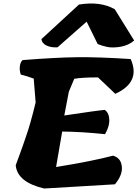

<svg xmlns="http://www.w3.org/2000/svg" viewBox="-20 -1079 788 1099"><path d="M541 -636Q449 -636 405 -628L374 -554L348 -418Q541 -447 580 -450Q600 -435 604 -409Q612 -364 581 -311Q449 -325 336 -326L301 -123Q511 -157 627 -188Q663 -177 673 -146Q692 -89 638 -24L233 0Q79 -36 70 -133Q75 -147 91 -190.5Q107 -234 110.5 -244.5Q114 -255 125.5 -288Q137 -321 141.5 -336Q146 -351 154.5 -379.5Q163 -408 169.5 -434.5Q176 -461 184 -493L173 -629Q134 -644 99 -652Q91 -675 93.5 -698.5Q96 -722 109 -735Q297 -750 420.5 -751.5Q544 -753 728 -741Q787 -609 640 -542ZM217 -855 432 -1053Q555 -1073 637 -1026L748 -847Q715 -819 670.5 -811.5Q626 -804 595.5 -810Q565 -816 539 -827L476 -955L309 -808Q272 -806 246 -818.5Q220 -831 217 -855Z"/></svg>

Font: Tillana ExtraBold
Style: Regular
Weight: 800
Designer: Lipi Raval (Devanagari, Latin), Jonny Pinhorn (Latin)
Foundry: Indian Type Foundry
Version: Version 2.003;PS 1.0;hotconv 1.0.79;makeotf.lib2.5.61930; tt